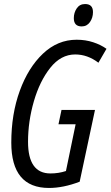

<svg xmlns="http://www.w3.org/2000/svg" viewBox="-20 -922 548 952"><path d="M441 -862Q441 -902 402 -902Q375 -902 360.5 -880.5Q346 -859 346 -832Q346 -791 385 -791Q411 -791 426 -812.5Q441 -834 441 -862ZM375 -21 451 -377H285L270 -306H355L307 -74Q271 -62 230 -62Q119 -62 119 -219Q119 -320 148 -420Q177 -520 229.5 -586Q282 -652 353 -652Q414 -652 468 -611L508 -680Q480 -700 442 -712.5Q404 -725 360 -725Q266 -725 193 -656Q120 -587 78 -471.5Q36 -356 36 -215Q36 10 223 10Q294 10 375 -21Z"/></svg>

Font: Noto Sans Display Condensed
Style: Italic
Weight: 400
Width: 3
Designer: Monotype Design team
Foundry: Monotype Imaging Inc.
Version: 1.000